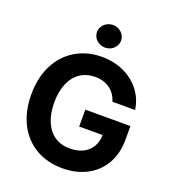

<svg xmlns="http://www.w3.org/2000/svg" viewBox="-163 -1047 1059 1179"><g transform="rotate(20 366.0 -457.0)"><path d="M378.9 -586.9Q324.2 -586.9 282.7 -559.6Q241.2 -532.2 218.3 -479.7Q195.3 -427.2 195.3 -354.5Q195.3 -280.8 218 -228Q240.7 -175.3 282.2 -147.7Q323.7 -120.1 379.9 -120.1Q429.7 -120.1 466.1 -137.9Q502.4 -155.8 522.2 -189Q542 -222.2 543 -266.6H389.6V-377H684.6V-289.1Q684.6 -197.8 645.8 -130.1Q606.9 -62.5 537.6 -26.4Q468.3 9.8 378.9 9.8Q280.3 9.8 204.8 -34.4Q129.4 -78.6 87.6 -160.4Q45.9 -242.2 45.9 -352.5Q45.9 -464.4 88.9 -546.9Q131.8 -629.4 207 -673.1Q282.2 -716.8 376 -716.8Q454.6 -716.8 519.8 -686.8Q585 -656.7 626.5 -602.8Q668 -548.8 677.7 -479.5H529.3Q514.6 -529.8 475.3 -558.3Q436 -586.9 378.9 -586.9ZM293.9 -849.6Q293.9 -869.6 304.4 -886.7Q314.9 -903.8 333.3 -913.8Q351.6 -923.8 373 -923.8Q394 -923.8 412.1 -913.8Q430.2 -903.8 440.7 -886.7Q451.2 -869.6 451.2 -849.6Q451.2 -830.1 440.7 -813.2Q430.2 -796.4 412.1 -786.4Q394 -776.4 373 -776.4Q351.6 -776.4 333.3 -786.4Q314.9 -796.4 304.4 -813.2Q293.9 -830.1 293.9 -849.6Z"/></g></svg>

Font: Pretendard Std
Style: Bold
Weight: 700
Designer: Base glyphs from Inter by Rasmus Andersson; Hangeul glyphs from Noto Sans CJK(Source Han Sans) by Jang Soo-young and Kan
Foundry: Kil Hyung-jin
Version: Version 1.309